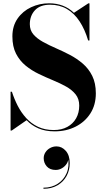

<svg xmlns="http://www.w3.org/2000/svg" viewBox="-20 -780 639 1162"><path d="M310.5 15Q254 15 212.2 -3.2Q170.5 -21.5 141 -52.5L51 10H44V-225H52Q66 -181.5 87 -140.2Q108 -99 138.2 -65.8Q168.5 -32.5 209.8 -12.8Q251 7 305.5 7Q353 7 387.5 -12Q422 -31 440.8 -64.2Q459.5 -97.5 459.5 -141Q459.5 -181.5 437.5 -209Q415.5 -236.5 379.5 -256.5Q343.5 -276.5 300.5 -294.2Q257.5 -312 214.2 -332.8Q171 -353.5 135 -383Q99 -412.5 77 -455.2Q55 -498 55 -560Q55 -622.5 86.2 -667.5Q117.5 -712.5 168.2 -736.2Q219 -760 277.5 -760Q322.5 -760 360.2 -745.5Q398 -731 427.5 -702.5L515 -760H521.5V-535H513.5Q493.5 -602.5 461.5 -651Q429.5 -699.5 385 -725.5Q340.5 -751.5 283 -751.5Q222.5 -751.5 191.5 -718Q160.5 -684.5 160.5 -633.5Q160.5 -597 182.2 -571.8Q204 -546.5 239.5 -526.8Q275 -507 317.8 -488.5Q360.5 -470 403 -447.8Q445.5 -425.5 481 -395Q516.5 -364.5 538.2 -320.8Q560 -277 560 -215Q560 -145 527 -93.5Q494 -42 437.5 -13.5Q381 15 310.5 15ZM243 362.5V356Q292.5 356 329.2 332.2Q366 308.5 383.5 267.5Q401 226.5 391.5 175H393.5Q394.5 194 383.8 210.8Q373 227.5 355.2 238Q337.5 248.5 317 248.5Q282 248.5 263.2 227.2Q244.5 206 244.5 177.5Q244.5 158 255 141.8Q265.5 125.5 283.2 115.8Q301 106 322 106Q354.5 106 378.2 133Q402 160 402 207Q402 250.5 382.8 285.5Q363.5 320.5 327.8 341.5Q292 362.5 243 362.5Z"/></svg>

Font: Bodoni Moda 28pt
Style: Bold
Weight: 700
Designer: Owen Earl
Foundry: indestructible type
Version: Version 2.005